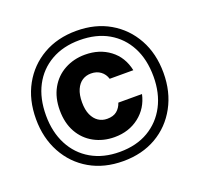

<svg xmlns="http://www.w3.org/2000/svg" viewBox="-124 -848 1032 992"><g transform="rotate(-20 391.5 -352.0)"><path d="M392 6Q288 6 209 -39.5Q130 -85 85.5 -166.5Q41 -248 41 -352Q41 -458 85.5 -538.5Q130 -619 209 -664.5Q288 -710 392 -710Q496 -710 574.5 -664.5Q653 -619 697.5 -538.5Q742 -458 742 -352Q742 -248 697.5 -166.5Q653 -85 574.5 -39.5Q496 6 392 6ZM392 -126Q330 -126 279.5 -153.5Q229 -181 200.5 -232Q172 -283 172 -353Q172 -422 200.5 -473Q229 -524 279.5 -551.5Q330 -579 392 -579Q471 -579 527.5 -536.5Q584 -494 600 -418H470Q462 -445 440.5 -461Q419 -477 388 -477Q361 -477 340 -463.5Q319 -450 306.5 -422Q294 -394 294 -352Q294 -311 306.5 -283.5Q319 -256 340 -242Q361 -228 388 -228Q422 -228 441.5 -244Q461 -260 470 -287H600Q584 -214 527.5 -170Q471 -126 392 -126ZM391 -45Q483 -45 549 -84Q615 -123 651 -192Q687 -261 687 -352Q687 -446 651 -514.5Q615 -583 549 -621Q483 -659 391 -659Q301 -659 234.5 -621Q168 -583 132 -514.5Q96 -446 96 -352Q96 -261 132 -191.5Q168 -122 234.5 -83.5Q301 -45 391 -45Z"/></g></svg>

Font: DM Sans 12pt Black
Style: Regular
Weight: 900
Version: Version 4.004;gftools[0.9.30]